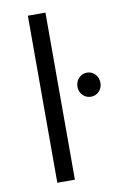

<svg xmlns="http://www.w3.org/2000/svg" viewBox="-85 -791 535 840"><g transform="rotate(-10 182.5 -371.0)"><path d="M100.1 -742.2H178.2V0H100.1ZM361.8 -397.9Q361.8 -375.5 347.2 -360.4Q332.5 -345.2 311 -345.2Q289.6 -345.2 274.7 -360.4Q259.8 -375.5 259.8 -397.9Q259.8 -420.9 274.7 -436.5Q289.6 -452.1 311 -452.1Q332.5 -452.1 347.2 -436.5Q361.8 -420.9 361.8 -397.9Z"/></g></svg>

Font: Montserrat-Arabic Light
Style: Regular
Weight: 300
Designer: Mohamed Gaber
Foundry: Kief Type Foundry
Version: Version 5.008;PS 005.008;hotconv 1.0.88;makeotf.lib2.5.64775